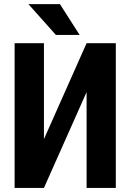

<svg xmlns="http://www.w3.org/2000/svg" viewBox="-20 -923 646 943"><path d="M405.3 -710.9H548.8V0H405.3V-470.7L195.8 0H51.8V-710.9H195.8V-239.7ZM371.1 -751.5H254.4L119.6 -902.8H274.4Z"/></svg>

Font: Roboto Condensed
Style: Bold
Weight: 700
Designer: Google
Version: Version 2.134; 2016